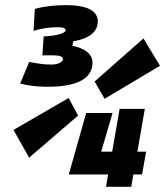

<svg xmlns="http://www.w3.org/2000/svg" viewBox="-20 -723 639 743"><path d="M390.1 0H487.8L496.1 -47.9H529.8L545.4 -136.2H511.7L540.5 -301.8H442.9L414.1 -136.2H371.6L415.5 -285.6H313.5L246.6 -49.3L245.6 -47.9H398.4ZM164.1 -387.2C278.3 -387.2 337.9 -418.9 337.9 -480.5C337.9 -512.7 311 -535.2 260.3 -545.9L263.2 -563C325.7 -573.7 358.4 -600.1 358.4 -640.1C358.4 -681.6 316.4 -703.1 235.8 -703.1C191.9 -703.1 150.9 -698.7 114.7 -688.5L109.9 -603.5C138.7 -612.8 169.9 -617.7 206.1 -617.7C225.6 -617.7 233.9 -613.3 233.9 -605.5C233.9 -596.2 206.5 -585 148.9 -582L144 -508.8H188.5C212.4 -508.8 223.6 -503.4 223.6 -493.2C223.6 -483.4 204.6 -473.1 178.7 -473.1C142.1 -473.1 114.3 -479.5 92.8 -483.4L58.1 -399.9C85.4 -392.1 121.1 -387.2 164.1 -387.2ZM384.8 -340.8 599.1 -468.3 535.2 -574.2 346.2 -407.7ZM92.8 -112.8 282.2 -275.9 245.6 -343.8 32.2 -220.2Z"/></svg>

Font: Cascadia Code NF
Style: Bold Italic
Weight: 700
Italic angle: -10°
Monospace: yes
Designer: Aaron Bell
Foundry: Saja Typeworks
Version: Version 2404.023